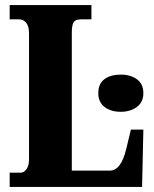

<svg xmlns="http://www.w3.org/2000/svg" viewBox="-20 -734 604 754"><path d="M18 -56H62Q74 -56 84 -69.5Q94 -83 94 -109V-602Q94 -631 83 -644.5Q72 -658 55 -658H18V-714H339V-658H298Q276 -658 269 -646.5Q262 -635 262 -605V-64H411Q433 -64 449 -84.5Q465 -105 476 -150L494 -225H543L538 0H18ZM366 -368Q366 -405 390 -423Q414 -441 454 -441Q493 -441 518 -422.5Q543 -404 543 -368Q543 -333 517.5 -314Q492 -295 454 -295Q415 -295 390.5 -314Q366 -333 366 -368Z"/></svg>

Font: Noto Serif CondBlack
Style: Regular
Weight: 900
Width: 3
Designer: Monotype Design Team
Foundry: Monotype Imaging Inc.
Version: Version 1.001